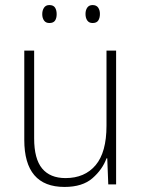

<svg xmlns="http://www.w3.org/2000/svg" viewBox="-20 -729 562 759"><path d="M439 -529V0H408L404 -103H401Q385 -59 345.5 -24.5Q306 10 235 10Q76 10 76 -176V-529H115V-182Q115 -101 146.5 -63Q178 -25 239 -25Q315 -25 358 -76Q401 -127 401 -232V-529ZM147 -673Q147 -688 154 -698.5Q161 -709 175 -709Q191 -709 197.5 -699Q204 -689 204 -673Q204 -657 197.5 -647.5Q191 -638 175 -638Q161 -638 154 -648Q147 -658 147 -673ZM318 -674Q318 -689 325 -699Q332 -709 346 -709Q361 -709 368 -699Q375 -689 375 -674Q375 -658 368.5 -648Q362 -638 346 -638Q332 -638 325 -648Q318 -658 318 -674Z"/></svg>

Font: Noto Sans Gurmukhi SemiCondensed ExtraLight
Style: Regular
Weight: 200
Width: 4
Designer: Jelle Bosma - Monotype Design Team
Foundry: Monotype Imaging Inc.
Version: Version 2.004; ttfautohint (v1.8.4.7-5d5b)